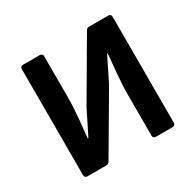

<svg xmlns="http://www.w3.org/2000/svg" viewBox="-139 -777 946 930"><g transform="rotate(-30 334.5 -312.0)"><path d="M81.1 -608.4V-15.6C81.1 -5.9 86.9 0 96.7 0H202.1C210 0 216.8 -2.9 220.7 -10.7L409.2 -332L475.6 -465.8H479.5C473.6 -397.5 463.9 -318.4 463.9 -247.1V-15.6C463.9 -5.9 469.7 0 479.5 0H573.2C583 0 588.9 -5.9 588.9 -15.6V-608.4C588.9 -618.2 583 -624 573.2 -624H466.8C459 -624 452.1 -621.1 448.2 -613.3L260.7 -293L193.4 -158.2H189.5C196.3 -223.6 206.1 -306.6 206.1 -377.9V-608.4C206.1 -618.2 200.2 -624 190.4 -624H96.7C86.9 -624 81.1 -618.2 81.1 -608.4Z"/></g></svg>

Font: Ed Sans Neue SemiBold
Style: Regular
Weight: 600
Designer: Stephen Hutchings
Version: Version 1.004;PS 001.004;hotconv 1.0.88;makeotf.lib2.5.64775